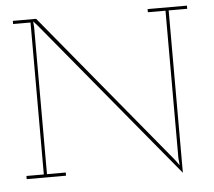

<svg xmlns="http://www.w3.org/2000/svg" viewBox="-52 -757 944 846"><g transform="rotate(-5 420.0 -334.0)"><path d="M723 -686V32L142 -670L124 -690L126 -664V-14H209V0H35V-14H112V-686H35V-700H138L693 -28L712 -2L709 -34V-686H631V-700H805V-686Z"/></g></svg>

Font: Josefin Slab Thin
Style: Regular
Weight: 100
Designer: Santiago Orozco
Foundry: Typemade
Version: Version 2.000